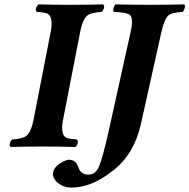

<svg xmlns="http://www.w3.org/2000/svg" viewBox="-20 -667 862 874"><path d="M210.9 -522.9Q224.1 -590.8 195.3 -605Q181.6 -610.8 147.9 -612.8Q138.2 -620.1 147.5 -638.2Q151.4 -644 154.8 -647Q230.5 -645 303.2 -645Q371.1 -645 449.2 -647Q459 -639.6 449.7 -621.6Q445.8 -615.7 441.9 -612.8Q391.6 -609.9 374.5 -593.8Q355 -573.7 345.2 -522.9L267.1 -122.1Q253.9 -54.2 282.2 -40Q295.4 -34.2 329.1 -32.2Q339.4 -24.9 330.6 -6.8Q327.1 -1 323.2 2Q247.6 0 176.8 0Q106.9 0 28.8 2Q19 -5.4 28.3 -23.4Q32.2 -29.3 36.1 -32.2Q86.4 -35.2 103.5 -51.3Q123 -71.3 132.8 -122.1ZM714.8 -522 621.6 -103Q591.3 32.7 498 106.9Q485.8 116.7 468.3 128.9Q386.7 186.5 304.7 187Q268.6 187 239.7 162.6Q217.3 141.6 222.2 116.2Q228 88.4 268.6 67.9Q283.7 60.5 292.5 60.1Q322.8 60.1 333.5 86.9Q340.3 104 340.8 105Q354.5 127.4 381.8 127.9Q412.1 127.9 427.7 97.2Q445.8 61 477.1 -81.1L574.7 -522Q588.4 -584.5 570.8 -599.6Q555.7 -610.8 498 -612.8Q491.7 -621.1 501 -640.6Q503.4 -645 505.4 -647Q605.5 -645 670.9 -645Q722.2 -645 819.3 -647Q825.7 -638.7 816.4 -619.6Q814 -615.2 812 -612.8Q761.2 -610.4 745.1 -595.7Q727.1 -577.1 714.8 -522Z"/></svg>

Font: Linux Libertine Capitals O
Style: Bold Italic Samll Caps
Weight: 400
Italic angle: -12°
Designer: Philipp H. Poll
Foundry: Philipp H. Poll
Version: Version 5.0.4